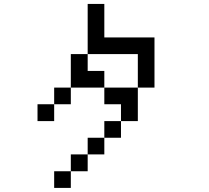

<svg xmlns="http://www.w3.org/2000/svg" viewBox="-20 -796 1040 957"><path d="M167 -192.4V-276.4H250V-192.4ZM500 -109.4V-192.4H583V-109.4ZM500 -109.4V-26.4H417V-109.4ZM417 -26.4V57.6H333V-26.4ZM333 57.6V140.6H250V57.6ZM583 -192.4V-276.4H500V-359.4H333V-276.4H250V-359.4H333V-526.4H417V-442.4H500V-359.4H667V-192.4ZM667 -359.4V-526.4H417V-776.4H500V-609.4H750V-359.4Z"/></svg>

Font: KH Dot Kodenmachou 12
Style: Regular
Weight: 400
Designer: Original version for X68000 by Keitarou Hiraki (http://hp.vector.co.jp/authors/VA000874/) / TrueType conversion by Homem
Version: Version 1.00.20150527